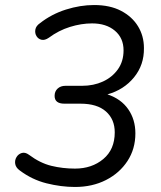

<svg xmlns="http://www.w3.org/2000/svg" viewBox="-20 -734 640 763"><path d="M278 9Q223 9 165 -5.5Q107 -20 58 -57Q43 -68 40.5 -82.5Q38 -97 45.5 -109.5Q53 -122 66.5 -126Q80 -130 95 -119Q139 -86 184 -75Q229 -64 278 -64Q345 -64 390.5 -102Q436 -140 436 -208Q436 -260 401 -291Q366 -322 300 -322H236Q197 -322 197 -353Q197 -371 209 -382Q221 -393 240 -393H306Q352 -393 389 -410Q426 -427 448.5 -458.5Q471 -490 471 -534Q471 -583 436.5 -612Q402 -641 346 -641Q303 -641 258 -627Q213 -613 174 -584Q158 -573 145 -576Q132 -579 125 -590.5Q118 -602 120.5 -616.5Q123 -631 139 -642Q185 -678 242 -696Q299 -714 354 -714Q417 -714 461 -691Q505 -668 528.5 -629.5Q552 -591 552 -543Q553 -476 512.5 -426.5Q472 -377 407 -359Q461 -341 489.5 -300Q518 -259 518 -204Q518 -142 486.5 -94Q455 -46 401 -18.5Q347 9 278 9Z"/></svg>

Font: Nunito
Style: Italic
Weight: 400
Italic angle: -9°
Designer: Vernon Adams
Foundry: Vernon Adams
Version: Version 3.601; ttfautohint (v1.8.2.53-6de2)